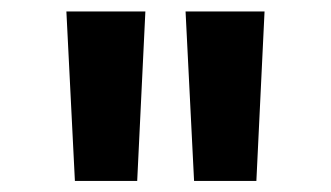

<svg xmlns="http://www.w3.org/2000/svg" viewBox="-20 -748 592 343"><path d="M98.6 -727.5H239.7L225.1 -424.8H113.8ZM311.5 -727.5H452.6L438 -424.8H326.7Z"/></svg>

Font: Inter RS Variable
Style: Regular
Weight: 400
Designer: Rasmus Andersson (customised by Maria Ramos and Noel Pretorius)
Foundry: rsms
Version: Version 3.001;Glyphs 3.2.3 (3260)